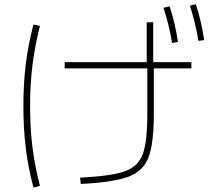

<svg xmlns="http://www.w3.org/2000/svg" viewBox="-20 -838 978 894"><path d="M666 -309.6V-519.5H281.2V-548.8H663.1V-734.4H693.4V-548.8H871.1V-519.5H696.3V-309.6Q696.3 -169.9 671.6 -105.5Q647 -41 577.9 -15.1Q508.8 10.7 356.4 18.6L352.5 -10.7Q498 -18.1 560.8 -40.3Q623.5 -62.5 644.8 -120.4Q666 -178.2 666 -309.6ZM88.9 -344.7Q88.9 -447.3 99.9 -537.8Q110.8 -628.4 135.7 -723.6L166 -717.8Q142.1 -622.6 131.1 -533.9Q120.1 -445.3 120.1 -344.7Q120.1 -241.7 131.1 -153.1Q142.1 -64.5 166 27.3L135.7 35.2Q110.8 -58.6 99.9 -149.2Q88.9 -239.7 88.9 -344.7ZM741.2 -801.8 769.5 -808.6Q794.9 -734.9 808.6 -642.6L781.2 -637.7Q767.1 -724.1 741.2 -801.8ZM864.3 -811.5 891.6 -818.4Q917 -744.1 930.7 -651.4L904.3 -647.5Q887.2 -743.2 864.3 -811.5Z"/></svg>

Font: Pretendard Thin
Style: Regular
Weight: 100
Designer: Base glyphs from Inter by Rasmus Andersson; Hangeul glyphs from Noto Sans CJK(Source Han Sans) by Jang Soo-young and Kan
Foundry: Kil Hyung-jin
Version: Version 1.309